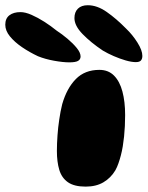

<svg xmlns="http://www.w3.org/2000/svg" viewBox="-191 -688 562 731"><path d="M135.1 22.5Q91.4 22.5 67.6 5.8Q43.8 -10.9 34.7 -41.4Q25.6 -71.9 25.6 -113.1Q25.6 -127.4 26.2 -142.3Q26.9 -157.2 27.9 -172.4Q28.9 -187.6 30.6 -202.8Q32.4 -218 34.6 -233.1Q36.8 -248.2 39.6 -263.1Q42.4 -277.9 45.9 -291.6Q63.4 -352.2 97.8 -387.1Q132.1 -422 187.5 -422Q221.5 -422 243.2 -400.1Q264.9 -378.2 275.1 -339.6Q285.4 -301 285.4 -250Q285.4 -228.9 284.4 -208.2Q283.4 -187.5 281.4 -168.2Q279.4 -148.9 276.4 -130.7Q273.4 -112.5 269.1 -96.3Q264.9 -80.1 259.8 -65.8Q254.8 -51.4 248.2 -39.6Q230.9 -10.6 203 5.9Q175.1 22.5 135.1 22.5ZM72.6 -450.6Q49.1 -450.6 15.1 -456.7Q-19 -462.8 -46.6 -474Q-78.6 -489 -107.1 -508.4Q-135.5 -527.8 -153.2 -549.5Q-170.9 -571.2 -170.9 -593.9Q-170.9 -617.9 -155.1 -629.9Q-139.4 -641.9 -113 -641.9Q-94.8 -641.9 -71 -631.5Q-47.2 -621.1 -22.1 -605.1Q3 -589 24.6 -571.4Q45.2 -558 66.1 -540.4Q87 -522.8 101.4 -505.1Q115.8 -487.4 115.8 -473Q115.8 -462 106.4 -456.3Q97 -450.6 72.6 -450.6ZM326 -451.5Q310 -451.5 287.6 -457.9Q265.2 -464.4 242.1 -474.4Q218.9 -484.5 200.6 -495.4Q154.8 -526 123.6 -558.1Q92.4 -590.1 92.4 -619.2Q92.4 -642 105.7 -655.1Q119 -668.1 143.2 -668.1Q178.8 -668.1 215.2 -642.6Q251.8 -617.1 289 -579.2Q313.5 -555.9 332.2 -526.1Q351 -496.4 351 -475.1Q351 -464.1 345.6 -457.8Q340.2 -451.5 326 -451.5Z"/></svg>

Font: Gluten Thin
Style: Regular
Weight: 100
Designer: Tyler Finck
Foundry: Etcetera Type Company
Version: Version 1.300